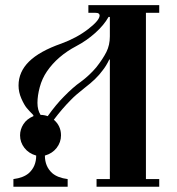

<svg xmlns="http://www.w3.org/2000/svg" viewBox="-20 -713 674 733"><path d="M31.2 0V-29.3Q69.3 -34.2 89.8 -51.8Q118.2 -77.1 118.2 -119.1Q89.8 -127 73.2 -148.4Q56.6 -169.9 56.6 -196.3Q56.6 -218.8 69.3 -238.8Q82 -258.8 107.4 -269.5V-273.4Q91.8 -289.1 82 -300.8Q72.3 -312.5 61.5 -336.9Q50.8 -361.3 50.8 -386.7Q50.8 -438.5 90.8 -478Q130.9 -517.6 214.8 -546.9Q273.4 -568.4 316.9 -602.1Q360.4 -635.7 360.4 -654.3Q360.4 -658.2 356.9 -661.1Q353.5 -664.1 343.8 -664.1H317.4V-693.4H587.9V-664.1H537.1V-29.3H587.9V0H348.6V-29.3H399.4V-485.4L397.5 -486.3Q384.8 -460 371.1 -443.4Q348.6 -412.1 303.7 -377.9Q267.6 -349.6 251 -332Q217.8 -298.8 185.5 -255.9Q212.9 -232.4 212.9 -196.3Q212.9 -169.9 196.3 -148.4Q179.7 -127 151.4 -119.1Q151.4 -77.1 179.7 -51.8Q200.2 -34.2 238.3 -29.3V0ZM123 -320.3Q123 -293 134.8 -274.4Q148.4 -274.4 162.1 -269.5Q194.3 -314.5 223.6 -343.8Q259.8 -380.9 288.1 -400.4Q322.3 -425.8 347.7 -456.1Q373 -488.3 386.2 -514.6Q399.4 -541 399.4 -574.2V-648.4H394.5Q377 -617.2 343.8 -587.4Q310.5 -557.6 271.5 -537.1Q199.2 -499 159.2 -440.4Q140.6 -413.1 131.8 -380.4Q123 -347.7 123 -320.3Z"/></svg>

Font: Monomakh Unicode TT
Style: Medium
Weight: 500
Designer: Alexey Kryukov, Aleksandr Andreev
Version: Version 1.1